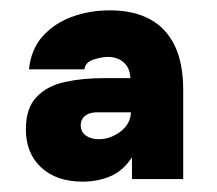

<svg xmlns="http://www.w3.org/2000/svg" viewBox="-20 -799 419 371"><path d="M140 -448Q89 -448 59.5 -475.5Q30 -503 30 -549Q30 -590 50.5 -611.5Q71 -633 105 -640.5Q139 -648 180 -648H232Q231 -668 219 -678.5Q207 -689 188 -689Q177 -689 161 -684Q145 -679 143 -665H36Q40 -704 62.5 -729Q85 -754 119 -766.5Q153 -779 192 -779Q238 -779 269.5 -762Q301 -745 317.5 -711Q334 -677 334 -625V-453H235V-495Q218 -469 193.5 -458.5Q169 -448 140 -448ZM171 -530Q193 -530 212.5 -544.5Q232 -559 233 -582H168Q158 -582 151 -579Q144 -576 140 -570.5Q136 -565 136 -557Q136 -544 146 -537Q156 -530 171 -530Z"/></svg>

Font: Onest Black
Style: Regular
Weight: 900
Designer: Dmitri Voloshin, Andrey Kudryavtsev
Foundry: Dmitri Voloshin, Andrey Kudryavtsev
Version: Version 1.000;gftools[0.9.33]